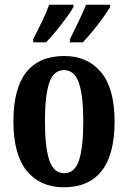

<svg xmlns="http://www.w3.org/2000/svg" viewBox="-20 -786 544 816"><path d="M251 10Q151 10 94 -59.5Q37 -129 37 -270Q37 -548 254 -548Q352 -548 409.5 -479Q467 -410 467 -270Q467 -129 412 -59.5Q357 10 251 10ZM253 -50Q298 -50 316 -105.5Q334 -161 334 -270Q334 -378 315.5 -433Q297 -488 252 -488Q207 -488 189 -433Q171 -378 171 -270Q171 -161 189.5 -105.5Q208 -50 253 -50ZM277 -619Q295 -655 313.5 -693.5Q332 -732 346 -766H448V-756Q438 -739 418 -711Q398 -683 374.5 -654.5Q351 -626 332 -606H277ZM121 -619Q139 -655 158 -693.5Q177 -732 189 -766H292V-756Q283 -739 262.5 -711Q242 -683 218.5 -654.5Q195 -626 176 -606H121Z"/></svg>

Font: Noto Serif Hebrew ExtraCondensed
Style: Bold
Weight: 700
Width: 2
Designer: Monotype Design Team
Foundry: Monotype Imaging Inc.
Version: Version 2.004; ttfautohint (v1.8.4.7-5d5b)